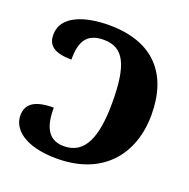

<svg xmlns="http://www.w3.org/2000/svg" viewBox="-130 -849 969 983"><g transform="rotate(20 354.5 -357.0)"><path d="M282 10C531 10 661 -150 661 -366C661 -587 544 -724 301 -724C170 -724 48 -684 48 -581C48 -530 74 -492 179 -492C178 -591 209 -644 301 -644C411 -644 451 -559 451 -356C451 -168 408 -62 293 -62C198 -62 178 -142 178 -230C64 -230 31 -190 31 -133C31 -67 97 10 282 10Z"/></g></svg>

Font: UArctic Serif Black
Style: Regular
Weight: 900
Designer: Customization by Puisto advertising & original work Monotype Design Team
Foundry: Monotype Imaging Inc.
Version: Version 2.004